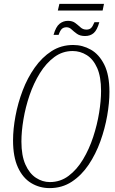

<svg xmlns="http://www.w3.org/2000/svg" viewBox="-20 -955 591 986"><path d="M277 -901 285 -935H514L507 -901ZM417 -770Q391 -770 375 -781.5Q359 -793 347.5 -804Q336 -815 322 -815Q307 -815 298 -807Q289 -799 281 -776H255Q267 -818 286 -833Q305 -848 329 -848Q352 -848 366.5 -837Q381 -826 393.5 -814.5Q406 -803 424 -803Q439 -803 447.5 -811Q456 -819 465 -841H490Q479 -801 461.5 -785.5Q444 -770 417 -770ZM235 11Q183 11 140 -15Q97 -41 72 -95.5Q47 -150 47 -234Q47 -292 59.5 -359Q72 -426 96.5 -490.5Q121 -555 158.5 -608Q196 -661 245 -692.5Q294 -724 356 -724Q404 -724 446.5 -700Q489 -676 515.5 -623Q542 -570 542 -483Q542 -427 530.5 -361Q519 -295 495.5 -229.5Q472 -164 435.5 -109.5Q399 -55 349 -22Q299 11 235 11ZM236 -20Q290 -20 332.5 -52Q375 -84 406.5 -136.5Q438 -189 458.5 -251.5Q479 -314 489 -376Q499 -438 499 -488Q499 -561 479 -606Q459 -651 425.5 -672Q392 -693 353 -693Q301 -693 259 -662Q217 -631 185 -579.5Q153 -528 132 -466.5Q111 -405 100.5 -342.5Q90 -280 90 -228Q90 -156 110.5 -110Q131 -64 164.5 -42Q198 -20 236 -20Z"/></svg>

Font: Noto Serif ExtraCondensed ExtraLight
Style: Italic
Weight: 200
Width: 2
Italic angle: -12°
Designer: Monotype Design Team
Foundry: Monotype Imaging Inc.
Version: Version 2.014; ttfautohint (v1.8.4.7-5d5b)